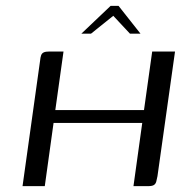

<svg xmlns="http://www.w3.org/2000/svg" viewBox="-20 -636 665 656"><path d="M57 0 117 -429Q118 -440 120.5 -447Q123 -454 129.5 -457Q136 -460 149 -460H197L169 -260H472L500 -460H578L518 -34Q516 -24 514 -16Q512 -8 506 -4Q500 0 486 0H436L466 -216H163L133 0ZM258 -521 358 -616H385L460 -521H424L367 -582L291 -521Z"/></svg>

Font: Genos
Style: Italic
Weight: 400
Italic angle: -8°
Version: Version 1.010